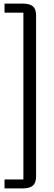

<svg xmlns="http://www.w3.org/2000/svg" viewBox="-20 -890 299 1059"><path d="M107 -870Q143 -870 161 -855.5Q179 -841 179 -805V83Q179 119 161 134Q143 149 107 149H5V100H109V-820H5V-870Z"/></svg>

Font: Kelly Slab
Style: Regular
Weight: 400
Designer: Denis Masharov
Foundry: Denis Masharov
Version: Version 1.001